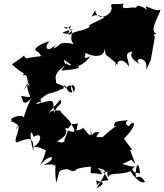

<svg xmlns="http://www.w3.org/2000/svg" viewBox="-20 -942 917 1074"><path d="M737 -25 708 -103 719 -105 673 -166C756 -248 731 -279 700 -236C681 -247 680 -257 696 -270C625 -261 622 -267 617 -235C656 -249 622 -240 553 -174C516 -179 510 -165 536 -202C475 -213 505 -137 485 -230C500 -135 460 -221 440 -229C456 -220 388 -204 410 -220C413 -274 439 -244 378 -249C426 -178 362 -214 358 -212C361 -193 325 -149 346 -143C321 -160 352 -133 299 -152C400 -204 314 -235 359 -223C393 -253 383 -251 305 -331C363 -289 295 -355 248 -305C326 -392 320 -398 322 -366C284 -324 296 -340 282 -308C277 -398 286 -384 180 -359C216 -396 211 -334 207 -388C270 -439 246 -405 323 -443C358 -443 302 -503 386 -423C318 -433 382 -509 391 -426C420 -469 356 -487 385 -426C355 -430 371 -451 294 -477C297 -505 267 -518 348 -580C324 -621 342 -606 381 -577C317 -578 390 -631 322 -548C344 -549 432 -554 421 -571C385 -566 449 -571 485 -628C416 -591 492 -669 441 -663C463 -630 563 -605 565 -669C577 -618 551 -659 639 -580C630 -640 681 -617 636 -618C628 -660 641 -663 624 -568C648 -634 691 -590 702 -567C698 -630 659 -648 747 -658C737 -674 666 -631 770 -580C705 -617 819 -638 796 -549L823 -604L846 -734L830 -788L826 -850C802 -751 823 -763 788 -719C887 -729 799 -711 833 -763C834 -757 806 -743 857 -753C804 -764 885 -879 876 -887C835 -874 773 -935 804 -887C735 -934 734 -891 754 -896C716 -912 647 -874 672 -922C628 -914 600 -927 601 -910C625 -869 526 -808 512 -884C471 -801 488 -889 563 -843C550 -835 439 -786 487 -798C459 -767 411 -776 364 -746C364 -773 347 -726 387 -780C356 -768 294 -756 361 -753C398 -852 359 -752 338 -792C423 -779 351 -737 393 -696C298 -715 327 -685 273 -669C292 -676 264 -662 311 -713C246 -633 220 -676 258 -711C233 -708 144 -668 191 -653C229 -614 205 -635 128 -615C96 -633 152 -651 46 -582C120 -515 119 -542 107 -519C148 -540 118 -460 163 -453C103 -474 160 -491 111 -438C163 -512 107 -492 150 -400C96 -397 91 -426 109 -373C131 -349 163 -411 149 -380C126 -333 122 -312 112 -284C108 -308 22 -281 47 -267C30 -258 46 -268 66 -252C106 -238 45 -199 83 -240C91 -209 50 -147 75 -146C137 -169 172 -185 166 -98C139 -201 154 -225 168 -176C217 -209 219 -149 162 -116C208 -137 287 -58 290 -77C241 -92 239 -122 274 -120C221 -123 250 -93 203 -17C274 -100 303 -50 222 -20C306 -27 299 -11 273 -16C305 -18 280 -28 294 80C317 26 293 7 359 4C416 39 415 -23 400 6C508 -27 484 19 514 -55C496 -41 487 -30 487 26C560 28 566 51 528 -2C577 12 588 5 519 112C597 69 526 80 518 64C531 132 501 67 586 67C558 -6 511 6 555 19C582 18 560 39 608 -28C571 -10 579 33 585 50C595 17 656 41 710 15C708 15 762 98 795 74C785 81 780 32 740 51C735 -17 757 -52 763 27C736 30 693 3 745 -12C718 0 633 -41 665 -18L661 -23L715 -48Z"/></svg>

Font: Hussar Lance
Style: ExBdObl
Weight: 700
Foundry: Cannot Into Space Fonts, PlusOne Fonts
Version: Version 2.270